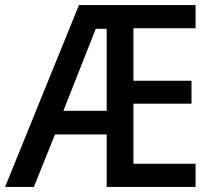

<svg xmlns="http://www.w3.org/2000/svg" viewBox="-22 -734 841 754"><path d="M746 0H397V-206H194L111 0H-2L288 -714H746V-623H502V-417H730V-327H502V-91H746ZM227 -299H397V-621H354Z"/></svg>

Font: Noto Sans Georgian SemiCondensed Medium
Style: Regular
Weight: 500
Width: 4
Designer: Monotype Design Team, Akaki Razmadze
Foundry: Google LLC
Version: Version 2.005; ttfautohint (v1.8.4.7-5d5b)